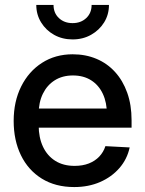

<svg xmlns="http://www.w3.org/2000/svg" viewBox="-20 -756 594 788"><path d="M284.7 11.7Q207.5 11.7 151.6 -22.9Q95.7 -57.6 65.9 -118.9Q36.1 -180.2 36.1 -259.8Q36.1 -339.4 66.9 -401.1Q97.7 -462.9 152.3 -498Q207 -533.2 278.3 -533.2Q331.5 -533.2 375.7 -514.6Q419.9 -496.1 452.1 -460.7Q484.4 -425.3 502.2 -375.2Q520 -325.2 520 -262.7V-231.9H85.4V-310.5H465.8L418.9 -286.1Q418.9 -335 402.1 -370.8Q385.3 -406.7 354 -426.5Q322.8 -446.3 279.3 -446.3Q236.3 -446.3 204.8 -426.5Q173.3 -406.7 156 -371.3Q138.7 -335.9 138.7 -289.1V-242.2Q138.7 -191.9 156.2 -154.3Q173.8 -116.7 206.8 -95.9Q239.7 -75.2 286.1 -75.2Q319.3 -75.2 344.7 -85.2Q370.1 -95.2 387.5 -113.5Q404.8 -131.8 412.6 -156.2L512.2 -150.9Q502 -103 470.2 -66.4Q438.5 -29.8 390.9 -9Q343.3 11.7 284.7 11.7ZM277.8 -594.2Q235.8 -594.2 202.1 -613Q168.5 -631.8 148.7 -664.1Q128.9 -696.3 128.9 -735.8H199.7Q199.7 -702.6 221.7 -681.9Q243.7 -661.1 277.8 -661.1Q312 -661.1 334 -681.9Q356 -702.6 356 -735.8H427.2Q427.2 -696.3 407.5 -664.3Q387.7 -632.3 354 -613.3Q320.3 -594.2 277.8 -594.2Z"/></svg>

Font: Inter 28pt Medium
Style: Regular
Weight: 500
Designer: Rasmus Andersson
Foundry: rsms
Version: Version 4.001;git-66647c0bb